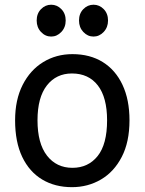

<svg xmlns="http://www.w3.org/2000/svg" viewBox="-20 -786 613 814"><path d="M285 7.5Q213 7.5 158.8 -25Q104.5 -57.5 74.2 -120.8Q44 -184 44 -276Q44 -363 76 -426Q108 -489 163.2 -522.8Q218.5 -556.5 287 -556.5Q361.5 -556.5 415.8 -522.8Q470 -489 499.5 -426Q529 -363 529 -276Q529 -184 496.2 -120.8Q463.5 -57.5 408 -25Q352.5 7.5 285 7.5ZM287 -74.5Q354 -74.5 394 -124.5Q434 -174.5 434 -276Q434 -373 394.8 -423.8Q355.5 -474.5 285 -474.5Q218.5 -474.5 178.8 -423.8Q139 -373 139 -276Q139 -178 179.2 -126.2Q219.5 -74.5 287 -74.5ZM197 -631Q172 -631 153.8 -650.5Q135.5 -670 135.5 -699Q135.5 -728.5 153.8 -747.2Q172 -766 197 -766Q222 -766 240.2 -747.2Q258.5 -728.5 258.5 -699Q258.5 -670 240 -650.5Q221.5 -631 197 -631ZM376.5 -631Q351.5 -631 333.2 -650.5Q315 -670 315 -699Q315 -728.5 333.2 -747.2Q351.5 -766 376.5 -766Q401.5 -766 419.8 -747.2Q438 -728.5 438 -699Q438 -670 419.5 -650.5Q401 -631 376.5 -631Z"/></svg>

Font: Spline Sans
Style: Regular
Weight: 400
Designer: Eben Sorkin, Mirko Velimirovic
Foundry: Sorkin Type
Version: Version 1.001